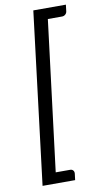

<svg xmlns="http://www.w3.org/2000/svg" viewBox="-95 -765 497 944"><g transform="rotate(-10 153.5 -293.5)"><path d="M38.1 135.3 143.1 -722.2H305.7L301.8 -689.9Q300.8 -680.7 293.7 -674.3Q286.6 -668 276.9 -668H206.1L113.3 81.1H185.1Q194.8 81.1 200.2 87.4Q205.6 93.8 204.6 103.5L200.7 135.3Z"/></g></svg>

Font: Carlito
Style: Italic
Weight: 400
Italic angle: -7°
Designer: Lukasz Dziedzic
Foundry: tyPoland Lukasz Dziedzic
Version: Version 1.104